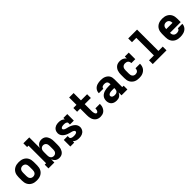

<svg xmlns="http://www.w3.org/2000/svg" viewBox="412 -2352 3976 3976"><g transform="rotate(-45 2400.0 -363.5)"><path d="M300 8Q270 8 241 3Q212 -2 185 -15Q158 -28 136.5 -48.5Q115 -69 101.5 -95.5Q88 -122 82.5 -151Q77 -180 77 -210V-310Q77 -340 82.5 -369Q88 -398 101.5 -424.5Q115 -451 136.5 -471.5Q158 -492 185 -505Q212 -518 241 -523Q270 -528 300 -528Q330 -528 359 -523Q388 -518 415 -505Q442 -492 463.5 -471.5Q485 -451 498.5 -424.5Q512 -398 517.5 -369Q523 -340 523 -310V-210Q523 -180 517.5 -151Q512 -122 498.5 -95.5Q485 -69 463.5 -48.5Q442 -28 415 -15Q388 -2 359 3Q330 8 300 8ZM300 -102Q320 -102 339 -110Q358 -118 370 -134Q382 -150 386.5 -170Q391 -190 391 -210V-310Q391 -330 386.5 -350Q382 -370 370 -386Q358 -402 339 -410Q320 -418 300 -418Q280 -418 261 -410Q242 -402 230 -386Q218 -370 213.5 -350Q209 -330 209 -310V-210Q209 -190 213.5 -170Q218 -150 230 -134Q242 -118 261 -110Q280 -102 300 -102Z M961 8Q937 8 914 1.5Q891 -5 872 -19Q853 -33 839 -53Q825 -73 817 -95V0H644V-110H685V-625H644V-735H817V-425Q825 -447 839 -467Q853 -487 872 -501Q891 -515 914 -521.5Q937 -528 961 -528Q987 -528 1012 -520.5Q1037 -513 1056.5 -496.5Q1076 -480 1089 -458Q1102 -436 1110 -411.5Q1118 -387 1120.5 -361.5Q1123 -336 1123 -310V-210Q1123 -184 1120.5 -158.5Q1118 -133 1110 -108.5Q1102 -84 1089 -62Q1076 -40 1056.5 -23.5Q1037 -7 1012 0.5Q987 8 961 8ZM904 -102Q924 -102 942 -110.5Q960 -119 971.5 -135Q983 -151 987 -170.5Q991 -190 991 -210V-310Q991 -330 987 -349.5Q983 -369 971.5 -385Q960 -401 942 -409.5Q924 -418 904 -418Q884 -418 866 -409.5Q848 -401 836.5 -385Q825 -369 821 -349.5Q817 -330 817 -310V-210Q817 -190 821 -170.5Q825 -151 836.5 -135Q848 -119 866 -110.5Q884 -102 904 -102Z M1539 8Q1520 8 1501 6Q1482 4 1463.5 -2Q1445 -8 1428.5 -18Q1412 -28 1399 -42V0H1285V-192H1399V-147Q1399 -133 1410.5 -123Q1422 -113 1435.5 -108.5Q1449 -104 1463.5 -102.5Q1478 -101 1492 -101Q1501 -101 1510.5 -101.5Q1520 -102 1529 -103.5Q1538 -105 1547 -107.5Q1556 -110 1564.5 -114Q1573 -118 1579 -126Q1585 -134 1585 -143Q1585 -158 1574 -168.5Q1563 -179 1549.5 -185Q1536 -191 1522 -194.5Q1508 -198 1494 -201.5Q1480 -205 1466 -209.5Q1452 -214 1438 -219Q1424 -224 1411 -229.5Q1398 -235 1385 -242.5Q1372 -250 1360.5 -258.5Q1349 -267 1338.5 -277Q1328 -287 1319.5 -299Q1311 -311 1305 -324.5Q1299 -338 1296 -352Q1293 -366 1293 -381Q1293 -402 1299 -423Q1305 -444 1316.5 -461.5Q1328 -479 1345 -492.5Q1362 -506 1381.5 -514Q1401 -522 1422.5 -525Q1444 -528 1465 -528Q1484 -528 1502.5 -526Q1521 -524 1538.5 -518Q1556 -512 1572 -502Q1588 -492 1601 -479V-520H1715V-328H1601V-373Q1601 -387 1590.5 -397Q1580 -407 1567 -411.5Q1554 -416 1540 -417.5Q1526 -419 1512 -419Q1499 -419 1485.5 -417.5Q1472 -416 1459 -412.5Q1446 -409 1434.5 -400Q1423 -391 1423 -377Q1423 -363 1434 -352Q1445 -341 1458.5 -335Q1472 -329 1486 -325.5Q1500 -322 1514 -318.5Q1528 -315 1542 -311Q1556 -307 1570 -302Q1584 -297 1597 -291Q1610 -285 1622.5 -277.5Q1635 -270 1647 -261.5Q1659 -253 1669.5 -243Q1680 -233 1688.5 -221Q1697 -209 1703 -195.5Q1709 -182 1712 -168Q1715 -154 1715 -139Q1715 -118 1708.5 -97Q1702 -76 1690 -58Q1678 -40 1661 -27Q1644 -14 1624 -6Q1604 2 1582.5 5Q1561 8 1539 8Z M2163 8Q2136 8 2110 1Q2084 -6 2062 -21.5Q2040 -37 2024.5 -59.5Q2009 -82 2000 -107.5Q1991 -133 1988 -159.5Q1985 -186 1985 -213V-410H1893V-520H1985V-735H2116V-520H2296V-410H2116V-213Q2116 -202 2116.5 -191Q2117 -180 2119 -169.5Q2121 -159 2123.5 -148Q2126 -137 2130.5 -127Q2135 -117 2143.5 -109.5Q2152 -102 2163 -102Q2177 -102 2187 -112.5Q2197 -123 2201.5 -136Q2206 -149 2208 -162.5Q2210 -176 2210 -190V-192H2342V-187Q2342 -162 2337.5 -137.5Q2333 -113 2322.5 -90Q2312 -67 2296 -47.5Q2280 -28 2259 -15.5Q2238 -3 2213 2.5Q2188 8 2163 8Z M2639 8Q2607 8 2576.5 -0.5Q2546 -9 2522.5 -30Q2499 -51 2488 -81.5Q2477 -112 2477 -143Q2477 -172 2485.5 -200Q2494 -228 2512.5 -249.5Q2531 -271 2556 -285.5Q2581 -300 2608.5 -308Q2636 -316 2664.5 -319Q2693 -322 2721 -322H2784V-341Q2784 -358 2778.5 -373.5Q2773 -389 2760.5 -400Q2748 -411 2731.5 -415Q2715 -419 2699 -419Q2685 -419 2670.5 -417Q2656 -415 2643.5 -408.5Q2631 -402 2622.5 -390Q2614 -378 2614 -364V-363H2483V-367Q2483 -392 2491.5 -416Q2500 -440 2516 -460Q2532 -480 2553.5 -493.5Q2575 -507 2599 -514.5Q2623 -522 2648.5 -525Q2674 -528 2699 -528Q2726 -528 2753 -524.5Q2780 -521 2805 -511Q2830 -501 2852 -484Q2874 -467 2888.5 -444.5Q2903 -422 2909 -395Q2915 -368 2915 -341V-110H2956V0H2784V-85Q2775 -64 2760.5 -45.5Q2746 -27 2727 -14.5Q2708 -2 2685 3Q2662 8 2639 8ZM2695 -101Q2713 -101 2730.5 -106.5Q2748 -112 2760.5 -124Q2773 -136 2778.5 -153.5Q2784 -171 2784 -189V-213H2722Q2710 -213 2698 -212.5Q2686 -212 2674.5 -210Q2663 -208 2652 -204.5Q2641 -201 2631 -195Q2621 -189 2614.5 -179Q2608 -169 2608 -157Q2608 -142 2617 -130Q2626 -118 2639 -111.5Q2652 -105 2666.5 -103Q2681 -101 2695 -101Z M3297 8Q3268 8 3238.5 3Q3209 -2 3183 -15Q3157 -28 3135.5 -49Q3114 -70 3100.5 -96Q3087 -122 3082 -151.5Q3077 -181 3077 -210V-310Q3077 -337 3080.5 -363.5Q3084 -390 3093 -415Q3102 -440 3118 -462Q3134 -484 3155.5 -499.5Q3177 -515 3203.5 -521.5Q3230 -528 3257 -528Q3277 -528 3297.5 -525Q3318 -522 3336.5 -513.5Q3355 -505 3371.5 -492Q3388 -479 3400 -462V-520H3515V-328H3400Q3400 -346 3393.5 -364.5Q3387 -383 3373.5 -395.5Q3360 -408 3341.5 -413Q3323 -418 3304 -418Q3284 -418 3264.5 -410.5Q3245 -403 3232 -387Q3219 -371 3214 -350.5Q3209 -330 3209 -310V-210Q3209 -190 3213 -170.5Q3217 -151 3228.5 -135Q3240 -119 3258.5 -110.5Q3277 -102 3297 -102Q3315 -102 3332 -107.5Q3349 -113 3361 -125.5Q3373 -138 3379 -155Q3385 -172 3385 -189V-192H3517V-186Q3517 -158 3510 -131Q3503 -104 3488.5 -80.5Q3474 -57 3452 -39.5Q3430 -22 3405 -11Q3380 0 3352.5 4Q3325 8 3297 8Z M3699 0V-110H3842V-625H3715V-735H3974V-110H4101V0Z M4500 8Q4470 8 4440.5 3Q4411 -2 4384.5 -15Q4358 -28 4336.5 -48.5Q4315 -69 4301.5 -95.5Q4288 -122 4282.5 -151Q4277 -180 4277 -210V-310Q4277 -340 4282.5 -369Q4288 -398 4301.5 -424.5Q4315 -451 4336.5 -471.5Q4358 -492 4385 -505Q4412 -518 4441 -523Q4470 -528 4500 -528Q4530 -528 4559 -523Q4588 -518 4615 -505Q4642 -492 4663.5 -471.5Q4685 -451 4698.5 -424.5Q4712 -398 4717.5 -369Q4723 -340 4723 -310V-205H4408Q4408 -186 4413 -166.5Q4418 -147 4430.5 -131.5Q4443 -116 4461.5 -108.5Q4480 -101 4500 -101Q4515 -101 4529.5 -103Q4544 -105 4557.5 -111.5Q4571 -118 4580.5 -130Q4590 -142 4590 -157H4721Q4721 -131 4712 -106.5Q4703 -82 4686.5 -62Q4670 -42 4648 -28Q4626 -14 4601.5 -6Q4577 2 4551.5 5Q4526 8 4500 8ZM4408 -315H4592Q4592 -334 4587 -353.5Q4582 -373 4569.5 -388.5Q4557 -404 4538.5 -411.5Q4520 -419 4500 -419Q4480 -419 4461.5 -411.5Q4443 -404 4430.5 -388.5Q4418 -373 4413 -353.5Q4408 -334 4408 -315Z"/></g></svg>

Font: Iosevka HT Extrabold Extended
Style: Regular
Weight: 800
Width: 7
Monospace: yes
Designer: Belleve Invis
Foundry: Belleve Invis
Version: Version 32.3.0; ttfautohint (v1.8.4)